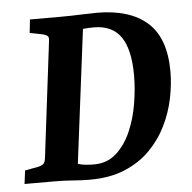

<svg xmlns="http://www.w3.org/2000/svg" viewBox="-46 -621 672 672"><g transform="rotate(-5 290.0 -285.0)"><path d="M243 5Q217 5 184.5 2.5Q152 0 123 0H14L20 -47L68 -56Q80 -59 85.5 -64Q91 -69 93 -83L143 -491Q145 -504 140 -508.5Q135 -513 124 -516L78 -525L83 -572H189Q206 -572 230 -572.5Q254 -573 277.5 -574Q301 -575 317 -575Q434 -575 495.5 -520Q557 -465 557 -348Q557 -303 547 -254Q537 -205 514.5 -159Q492 -113 455.5 -76Q419 -39 366.5 -17Q314 5 243 5ZM262 -47Q309 -47 341 -76Q373 -105 392.5 -150Q412 -195 420.5 -247Q429 -299 429 -345Q429 -436 398.5 -480.5Q368 -525 303 -525Q295 -525 284.5 -524.5Q274 -524 265 -523L206 -54Q218 -50 233 -48.5Q248 -47 262 -47Z"/></g></svg>

Font: Yrsa SemiBold
Style: Italic
Weight: 600
Italic angle: -7.10001°
Version: Version 2.004